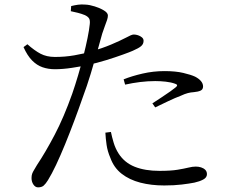

<svg xmlns="http://www.w3.org/2000/svg" viewBox="-20 -801 1040 852"><path d="M294.2 -751.3 295.8 -774.1Q311.6 -778 326.4 -780.1Q341.1 -782.1 359.3 -780.6Q377.4 -779.8 400.6 -772.5Q423.8 -765.3 441.3 -754.6Q458.8 -744 458.8 -732.1Q458.8 -723.5 455 -712Q451.1 -700.6 445.5 -685.8Q439.8 -671.1 433.5 -651.5Q425.3 -622.1 412.2 -574.7Q399 -527.4 382.4 -473.2Q365.9 -418.9 346.9 -368.2Q329.4 -317.6 309.3 -264.2Q289.3 -210.8 268.8 -160.7Q248.3 -110.6 228.9 -69.4Q209.4 -28.3 193 -1.8Q182.8 14.7 173.8 22.6Q164.8 30.4 148.9 30.4Q136.7 30.4 128.3 18Q119.9 5.6 119.9 -10.8Q119.9 -21.8 122.6 -29.7Q125.4 -37.6 131.1 -46.7Q136.7 -55.7 144.2 -68.9Q182.2 -125.8 222.7 -203Q263.2 -280.1 300.5 -385.1Q313.6 -423 326.4 -466.1Q339.2 -509.1 350 -552.1Q360.9 -595.1 368.4 -632Q375.9 -668.8 378.4 -694.2Q380.2 -711 375.3 -719.2Q370.3 -727.4 356.7 -733.9Q342 -739.9 325.7 -744.1Q309.4 -748.2 294.2 -751.3ZM101.5 -604.6Q133.2 -576.6 160 -562.5Q186.8 -548.5 222.9 -548.3Q267.7 -548.1 309.9 -555.5Q352.2 -562.9 383.7 -572.2Q434.5 -587 473.3 -603.4Q512.1 -619.8 539.7 -634.2Q551.2 -640.3 559.5 -644.1Q567.7 -647.8 573.9 -647.8Q582.6 -647.8 592.6 -644.6Q602.5 -641.3 609.8 -635.2Q617.1 -629.1 617.1 -619.9Q617.1 -606 606.7 -596.7Q596.4 -587.4 568.6 -575.4Q556.5 -570 524 -558.3Q491.5 -546.5 450.6 -533.9Q409.6 -521.4 370.5 -512.8Q339.9 -506.2 299.4 -500Q258.9 -493.8 223.5 -493.8Q194.1 -493.8 168.7 -502.6Q143.4 -511.3 122.3 -532.8Q101.2 -554.3 84.4 -592ZM535.2 -425.5 528.6 -448.9Q564.9 -463.5 612.6 -474.5Q660.3 -485.5 709.9 -485.5Q759.7 -485.5 793.4 -477.4Q827.2 -469.4 845.4 -461Q862.7 -452.1 871.9 -441Q881.1 -429.9 881.1 -417.4Q881.1 -403.7 869.7 -398.7Q858.4 -393.7 840.3 -392.1Q826.5 -391.3 813.7 -388Q801 -384.8 781 -375.6Q758 -367.1 726.5 -352.1Q695 -337.2 668.8 -324.4L656.2 -342.3Q673.4 -353.7 695.4 -368Q717.4 -382.3 736.2 -395.7Q754.9 -409.1 761.3 -414.8Q772.2 -424.6 757.1 -429.4Q739.1 -436 715.4 -438.6Q691.7 -441.2 668.9 -441.2Q635.7 -441.2 601.8 -437Q567.9 -432.8 535.2 -425.5ZM472.2 -215.5 447.6 -212.3Q448.9 -186.4 453 -158Q457.1 -129.7 469.7 -100.5Q485.5 -56.7 519.9 -29.9Q554.3 -3.1 602.8 9.5Q651.2 22 708.7 22Q752.5 22 786.3 17.9Q820.1 13.8 842.5 9.4Q864.9 4.6 881.6 -4.2Q898.3 -13 898.3 -27.9Q898.3 -39.9 891 -47.3Q883.7 -54.7 872.2 -58.3Q860.7 -61.8 848.6 -61.8Q834.5 -61.8 816.3 -57.3Q798.1 -52.8 768.1 -47.8Q738.2 -42.8 687.7 -42.8Q623.4 -42.8 577.9 -61Q532.4 -79.1 506.2 -119.8Q491.9 -142.3 484.3 -168Q476.6 -193.7 472.2 -215.5Z"/></svg>

Font: Noto Serif KR
Style: Regular
Weight: 200
Designer: Ryoko NISHIZUKA 西塚涼子 (kana & ideographs); Frank Grießhammer (Latin, Greek & Cyrillic); Wenlong ZHANG 张文龙 (bopomofo); San
Foundry: Adobe
Version: Version 2.001;hotconv 1.1.0;makeotfexe 2.6.0